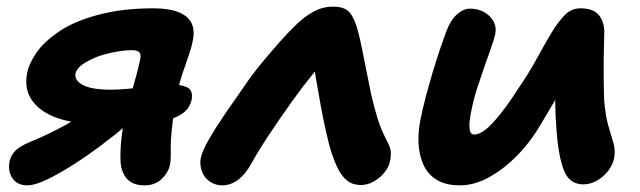

<svg xmlns="http://www.w3.org/2000/svg" viewBox="-20 -546 1927 578"><path d="M415 12Q380 12 362.5 -7.5Q345 -27 343 -59Q342 -76 343 -97Q344 -118 347 -141.5Q350 -165 354 -187Q357 -204 364 -227.5Q371 -251 378.5 -276.5Q386 -302 392 -325Q398 -348 401 -363Q406 -382 399.5 -388.5Q393 -395 376 -395Q360 -395 337 -391.5Q314 -388 294 -382Q264 -374 237.5 -358Q211 -342 207 -324Q205 -311 215.5 -300Q226 -289 250 -282.5Q274 -276 313 -276Q336 -276 364 -278.5Q392 -281 418.5 -284.5Q445 -288 465.5 -290Q486 -292 495 -292Q523 -292 542.5 -283.5Q562 -275 557 -246Q551 -219 528 -203.5Q505 -188 470.5 -181Q436 -174 395 -174H264Q198 -174 149 -192Q100 -210 76 -244.5Q52 -279 62 -327Q67 -354 89.5 -387Q112 -420 157.5 -451Q203 -482 274 -501Q320 -513 361.5 -517Q403 -521 441 -521Q490 -521 518.5 -509Q547 -497 557 -475.5Q567 -454 560 -422Q557 -405 548 -379Q539 -353 529 -323.5Q519 -294 513 -262Q508 -238 503.5 -207Q499 -176 496.5 -149Q494 -122 494 -108Q494 -93 494 -78Q494 -63 492 -51Q487 -27 467 -7.5Q447 12 415 12ZM62 12Q32 12 17.5 -9.5Q3 -31 9 -61Q13 -79 26.5 -92.5Q40 -106 71 -119Q123 -140 176 -169Q229 -198 274 -236L363 -171Q329 -142 286.5 -110Q244 -78 201 -50.5Q158 -23 121.5 -5.5Q85 12 62 12Z M649 12Q628 12 611.5 0.5Q595 -11 588 -29.5Q581 -48 584 -69Q589 -92 609.5 -127.5Q630 -163 658.5 -204.5Q687 -246 715 -286Q738 -320 765.5 -353.5Q793 -387 820 -417.5Q847 -448 871 -471Q895 -495 923 -510.5Q951 -526 983 -526Q1017 -526 1032 -509Q1047 -492 1057 -455Q1064 -429 1070.5 -396Q1077 -363 1084 -328Q1091 -293 1098 -259Q1108 -217 1116 -191.5Q1124 -166 1131 -150.5Q1138 -135 1144 -123Q1153 -107 1155.5 -95Q1158 -83 1155 -65Q1152 -45 1138 -27.5Q1124 -10 1105 0.5Q1086 11 1066 11Q1042 11 1025.5 -2Q1009 -15 998 -37Q987 -59 978 -86Q971 -108 962.5 -145.5Q954 -183 946 -225.5Q938 -268 931.5 -307Q925 -346 924 -371L971 -376Q952 -360 922.5 -324Q893 -288 859 -240.5Q825 -193 793 -145Q761 -97 738 -56Q719 -21 696.5 -4.5Q674 12 649 12Z M1364 12Q1322 12 1295 -4.5Q1268 -21 1255 -49.5Q1242 -78 1240 -113.5Q1238 -149 1246 -187Q1252 -218 1262 -255.5Q1272 -293 1283 -330Q1294 -367 1305 -399Q1316 -431 1323 -450Q1336 -485 1355.5 -502.5Q1375 -520 1395 -520Q1419 -520 1437.5 -509.5Q1456 -499 1465.5 -482Q1475 -465 1471 -444Q1468 -429 1458.5 -402.5Q1449 -376 1438 -344.5Q1427 -313 1416.5 -280.5Q1406 -248 1400 -218Q1396 -200 1394 -182.5Q1392 -165 1394.5 -153Q1397 -141 1408 -141Q1432 -141 1467 -180Q1502 -219 1540 -279Q1571 -324 1594.5 -367Q1618 -410 1638.5 -444.5Q1659 -479 1679.5 -500Q1700 -521 1727 -521Q1768 -521 1784.5 -498.5Q1801 -476 1799 -442Q1798 -415 1797.5 -376.5Q1797 -338 1797.5 -300.5Q1798 -263 1799 -242Q1803 -196 1811.5 -167Q1820 -138 1826.5 -116Q1833 -94 1829 -71Q1825 -50 1811 -32Q1797 -14 1777.5 -2.5Q1758 9 1736 9Q1693 9 1676.5 -36Q1660 -81 1655 -160Q1652 -197 1651.5 -235Q1651 -273 1652 -310Q1653 -347 1655 -379L1709 -352Q1697 -328 1674 -285.5Q1651 -243 1607 -170Q1578 -120 1537.5 -78.5Q1497 -37 1452.5 -12.5Q1408 12 1364 12Z"/></svg>

Font: Shantell Sans
Style: Bold Italic
Weight: 700
Italic angle: -11°
Designer: Stephen Nixon, Anya Danilova, Shantell Martin
Foundry: Arrow Type
Version: Version 1.011;[c5ecc13dd]